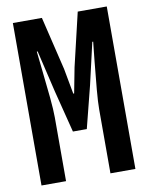

<svg xmlns="http://www.w3.org/2000/svg" viewBox="-84 -804 668 865"><g transform="rotate(-10 250.0 -371.5)"><path d="M35.2 0V-743.2H168L226.6 -499L248 -382.8H252L274.4 -499L332 -743.2H464.8V0H350.6V-292Q350.6 -325.2 355.5 -381.3Q360.4 -437.5 367.7 -509.3Q375 -581.1 377 -597.7H373L329.1 -407.2L280.3 -214.8H216.8L168 -407.2L123 -597.7H119.1Q121.1 -576.2 128.9 -507.8Q136.7 -439.5 142.1 -382.3Q147.5 -325.2 147.5 -292V0Z"/></g></svg>

Font: Gen Shin Gothic Monospace Bold
Style: Bold
Weight: 700
Designer: [Source Han Sans]
Ryoko NISHIZUKA  (kana & ideographs); Paul D. Hunt (Latin, Greek & Cyrillic); Wenlong ZHANG  (bopomofo
Version: Version 1.002.20150607